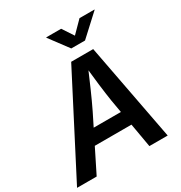

<svg xmlns="http://www.w3.org/2000/svg" viewBox="-238 -1096 1173 1246"><g transform="rotate(-30 348.5 -473.0)"><path d="M-24.4 0 351.6 -727.5H516.6L654.8 0H517.6L451.7 -378.9Q442.9 -435.5 433.8 -509.3Q424.8 -583 415 -677.2H444.3Q404.8 -585.4 372.6 -511.7Q340.3 -438 311.5 -378.9L122.6 0ZM154.3 -178.7 171.9 -284.2H552.7L535.2 -178.7ZM402.3 -945.8 457.5 -862.3 540 -945.8H652.3L651.4 -942.9L498.5 -802.2H395.5L290.5 -942.9L291 -945.8Z"/></g></svg>

Font: Inter 18pt SemiBold
Style: Italic
Weight: 600
Italic angle: -9.3988°
Designer: Rasmus Andersson
Foundry: rsms
Version: Version 4.001;git-66647c0bb